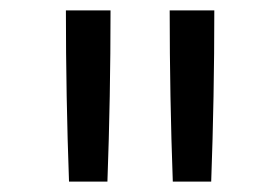

<svg xmlns="http://www.w3.org/2000/svg" viewBox="-20 -792 540 370"><path d="M113 -442Q110 -524 108.5 -606.5Q107 -689 107 -772H193Q193 -689 191.5 -606.5Q190 -524 187 -442ZM313 -442Q310 -524 308.5 -606.5Q307 -689 307 -772H393Q393 -689 391.5 -606.5Q390 -524 387 -442Z"/></svg>

Font: Zed Mono
Style: Regular
Weight: 400
Monospace: yes
Designer: Belleve Invis
Foundry: Belleve Invis
Version: Version 1.0.0; ttfautohint (v1.8.4)